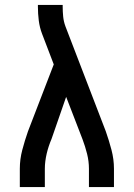

<svg xmlns="http://www.w3.org/2000/svg" viewBox="-20 -755 540 775"><path d="M60 0V-74Q60 -112 70 -150Q80 -188 93 -225L165 -412L197 -495L150 -618Q140 -644 136.5 -672Q133 -700 133 -728V-735H233V-728Q233 -708 235 -688Q237 -668 244 -649L407 -225Q420 -188 430 -150Q440 -112 440 -74V0H339V-74Q339 -104 331.5 -134Q324 -164 313 -193L247 -364L188 -194Q182 -180 177 -165Q172 -150 168.5 -135Q165 -120 163 -104.5Q161 -89 161 -74V0Z"/></svg>

Font: Zed Mono Semibold
Style: Regular
Weight: 600
Monospace: yes
Designer: Belleve Invis
Foundry: Belleve Invis
Version: Version 1.0.0; ttfautohint (v1.8.4)